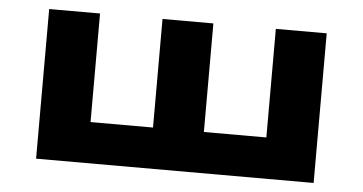

<svg xmlns="http://www.w3.org/2000/svg" viewBox="-41 -573 1216 643"><g transform="rotate(5 566.5 -251.5)"><path d="M100 0V-503H271V-138H481V-503H652V-138H862V-503H1033V0Z"/></g></svg>

Font: Nunito Sans 7pt Expanded ExtraBold
Style: Regular
Weight: 800
Width: 7
Designer: Vernon Adams
Foundry: Vernon Adams
Version: Version 3.101;gftools[0.9.27]